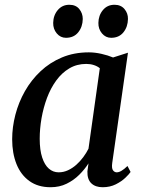

<svg xmlns="http://www.w3.org/2000/svg" viewBox="-20 -775 599 805"><path d="M450.5 -91.5Q447.5 -69.5 453.8 -61Q460 -52.5 469.5 -52.5Q478.5 -52.5 489.2 -58.8Q500 -65 514.5 -79L527.5 -54Q522 -45.5 506 -30Q490 -14.5 465.5 -2.2Q441 10 410.5 10Q380 10 362.8 -6.5Q345.5 -23 346.5 -56.5L351 -90Q335.5 -65.5 312.5 -42.5Q289.5 -19.5 259.5 -4.8Q229.5 10 192 10Q139.5 10 103.5 -15.8Q67.5 -41.5 49.2 -87Q31 -132.5 31 -191Q31 -242 44.5 -294Q58 -346 84.5 -392.8Q111 -439.5 150 -476.2Q189 -513 239.8 -534.2Q290.5 -555.5 352.5 -555.5Q378 -555.5 405.5 -549.2Q433 -543 454 -534L516.5 -554ZM398.5 -489Q388 -497.5 373.5 -502.2Q359 -507 341.5 -507Q302 -507 270.5 -488.2Q239 -469.5 215.8 -437.5Q192.5 -405.5 177.2 -364.8Q162 -324 154.2 -279.8Q146.5 -235.5 146.5 -193Q146.5 -146 156.8 -114.8Q167 -83.5 184.8 -68Q202.5 -52.5 226 -52.5Q246.5 -52.5 265.2 -61.2Q284 -70 300 -84.2Q316 -98.5 329 -116Q342 -133.5 351 -151.5ZM256.5 -616.5Q233.5 -616.5 218 -635Q202.5 -653.5 203 -679Q203.5 -710.5 222.2 -732.8Q241 -755 270.5 -755Q298 -755 312.5 -737Q327 -719 327 -695.5Q326.5 -662.5 308 -639.5Q289.5 -616.5 256.5 -616.5ZM446 -616.5Q423 -616.5 407.5 -635Q392 -653.5 392.5 -679Q393 -710.5 411.5 -732.8Q430 -755 460 -755Q487 -755 502 -737Q517 -719 516.5 -695.5Q516 -662.5 497.5 -639.5Q479 -616.5 446 -616.5Z"/></svg>

Font: Merriweather 48pt Medium
Style: Italic
Weight: 500
Italic angle: -7.8°
Version: Version 2.101